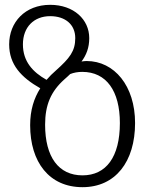

<svg xmlns="http://www.w3.org/2000/svg" viewBox="-20 -765 644 796"><path d="M339 -512C332 -512 325 -511 318 -510C338 -537 350 -567 350 -607C350 -684 286 -745 188 -745C84 -745 18 -673 18 -581C18 -497 68 -444 147 -399C121 -358 105 -309 105 -246C105 -93 184 11 322 11C459 11 540 -95 540 -255C540 -409 454 -512 339 -512ZM75 -581C75 -653 121 -698 188 -698C251 -698 292 -663 292 -607C292 -553 269 -524 212 -473C198 -461 185 -448 173 -434C116 -466 75 -510 75 -581ZM322 -38C223 -38 167 -114 167 -248C167 -330 191 -386 247 -436C256 -444 264 -451 271 -458C286 -464 303 -467 321 -467C421 -467 477 -388 477 -255C477 -114 420 -38 322 -38Z"/></svg>

Font: FiraGO Light
Style: Regular
Weight: 300
Designer: bBox Type
Foundry: bBox Type GmbH
Version: Version 1.001;PS 001.001;hotconv 1.0.88;makeotf.lib2.5.64775